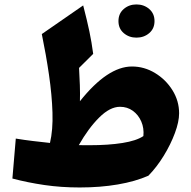

<svg xmlns="http://www.w3.org/2000/svg" viewBox="-20 -827 858 861"><path d="M571.8 -528.8Q627 -528.8 675.3 -499.5Q723.6 -470.2 753.4 -422.4Q783.2 -374.5 783.2 -318.8Q783.2 -281.2 764.4 -230.5Q745.6 -179.7 714.4 -128.7Q683.1 -77.6 645.5 -39.1Q586.9 -13.2 508.3 0.2Q429.7 13.7 337.4 13.7Q253.9 13.7 179 2.7Q104 -8.3 35.6 -26.4L50.8 -205.6Q89.4 -199.2 128.2 -194.6Q167 -189.9 204.1 -186Q217.8 -243.7 215.3 -322.3Q212.9 -400.9 199.7 -491.5Q186.5 -582 167.5 -674.3L353 -802.7Q370.6 -734.9 380.9 -686Q391.1 -637.2 397.9 -585.4L334.5 -522.5Q336.9 -483.9 338.1 -445.3Q339.4 -406.7 338.4 -373Q462.4 -528.8 571.8 -528.8ZM518.1 -348.1Q473.1 -348.1 424.8 -300Q376.5 -252 333.5 -176.3Q345.7 -175.8 357.7 -175.8Q369.6 -175.8 381.3 -175.8Q466.3 -175.8 529.1 -185.8Q591.8 -195.8 623 -216.8Q626.5 -252.4 613.5 -282.2Q600.6 -312 575.7 -330.1Q550.8 -348.1 518.1 -348.1ZM511.2 -732.4Q511.2 -766.1 534.9 -786.6Q558.6 -807.1 591.8 -807.1Q625.5 -807.1 649.2 -786.6Q672.9 -766.1 672.9 -732.4Q672.9 -698.7 649.2 -678.5Q625.5 -658.2 591.8 -658.2Q558.6 -658.2 534.9 -678.5Q511.2 -698.7 511.2 -732.4Z"/></svg>

Font: Pinar DS4 ExtraBold
Style: Regular
Weight: 800
Designer: Amin Abedi
Version: Version 3.000